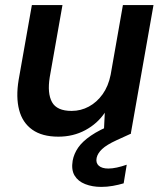

<svg xmlns="http://www.w3.org/2000/svg" viewBox="-20 -524 645 753"><path d="M209 12Q145 12 106.5 -15.5Q68 -43 55 -93Q42 -143 53 -210L105 -504H225L175 -221Q165 -158 184 -123.5Q203 -89 261 -89Q297 -89 328.5 -106Q360 -123 382.5 -154.5Q405 -186 414 -231L462 -504H582L493 0H387L391 -82Q362 -39 314.5 -13.5Q267 12 209 12ZM377 209Q342 209 314 198Q286 187 272.5 164.5Q259 142 265 106Q270 79 286.5 55Q303 31 336.5 8Q370 -15 425 -37L477 -57L494 0L437 26Q398 44 380.5 60.5Q363 77 359 95Q355 115 367.5 126Q380 137 405 137Q420 137 438.5 133Q457 129 477 122L465 195Q445 201 422.5 205Q400 209 377 209Z"/></svg>

Font: DM Sans SemiBold
Style: Italic
Weight: 600
Italic angle: -10°
Designer: Colophon Foundry, Jonny Pinhorn
Foundry: Colophon Foundry
Version: Version 4.004;gftools[0.9.30]